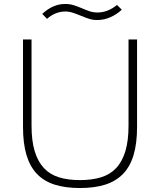

<svg xmlns="http://www.w3.org/2000/svg" viewBox="-20 -938 807 968"><path d="M193 -868Q247 -918 308 -918Q332 -918 352.5 -911.5Q373 -905 392.5 -896.5Q412 -888 431 -881.5Q450 -875 472 -875Q523 -875 570 -913L594 -889Q568 -865 536 -851Q504 -837 469 -837Q448 -837 428 -843.5Q408 -850 388 -858.5Q368 -867 348 -873.5Q328 -880 309 -880Q286 -880 263 -871.5Q240 -863 217 -843ZM383 10Q310 10 256 -7Q202 -24 166.5 -61Q131 -98 113.5 -156.5Q96 -215 96 -298V-739H139V-305Q139 -228 155 -175.5Q171 -123 201.5 -90.5Q232 -58 277.5 -44Q323 -30 383 -30Q443 -30 489 -44Q535 -58 565.5 -90.5Q596 -123 612 -175.5Q628 -228 628 -305V-739H671V-298Q671 -215 653.5 -156.5Q636 -98 600 -61Q564 -24 510 -7Q456 10 383 10Z"/></svg>

Font: Encode Sans Wide
Style: Thin
Weight: 100
Designer: Pablo Impallari, Andres Torresi
Foundry: Pablo Impallari, Andres Torresi
Version: Version 1.000; ttfautohint (v1.00) -l 8 -r 50 -G 200 -x 14 -